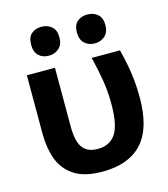

<svg xmlns="http://www.w3.org/2000/svg" viewBox="-113 -846 827 944"><g transform="rotate(-15 300.0 -374.0)"><path d="M294 9Q201 9 149 -25.5Q97 -60 76 -118Q55 -176 55 -248V-545H198V-244Q198 -196 208.5 -165Q219 -134 241.5 -119.5Q264 -105 299 -105Q360 -105 390 -149.5Q420 -194 420 -300Q420 -365 410.5 -422.5Q401 -480 385 -545H529Q540 -502 547.5 -462.5Q555 -423 559 -383Q563 -343 563 -296Q563 -139 494.5 -65Q426 9 294 9ZM419 -610Q388 -610 367.5 -629Q347 -648 347 -684Q347 -722 367.5 -739.5Q388 -757 419 -757Q450 -757 471 -739Q492 -721 492 -684Q492 -648 471 -629Q450 -610 419 -610ZM185 -610Q154 -610 134 -628.5Q114 -647 114 -684Q114 -722 134 -739.5Q154 -757 185 -757Q216 -757 237 -739Q258 -721 258 -684Q258 -648 237 -629Q216 -610 185 -610Z"/></g></svg>

Font: Noto Sans Mono
Style: Bold
Weight: 700
Designer: Monotype Design Team
Foundry: Monotype Imaging Inc.
Version: Version 2.014